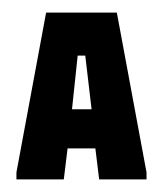

<svg xmlns="http://www.w3.org/2000/svg" viewBox="-20 -720 257 304"><path d="M6 -436V-447L53 -700H165L212 -447V-436H137L131 -485H87L81 -436ZM94 -547H125L115 -632H103Z"/></svg>

Font: Phudu Black
Style: Regular
Weight: 900
Version: Version 1.005;gftools[0.9.23]